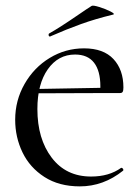

<svg xmlns="http://www.w3.org/2000/svg" viewBox="-20 -651 484 683"><path d="M34 -225Q34 -294 67.5 -352.5Q101 -411 157 -445Q213 -479 279 -479Q348 -479 383.5 -441Q419 -403 419 -340Q419 -329 416.5 -324.5Q414 -320 407 -320H336Q337 -328 337 -344Q337 -399 314.5 -428Q292 -457 247 -457Q187 -457 150 -404.5Q113 -352 113 -263Q113 -157 164 -90Q215 -23 304 -23Q368 -23 411 -54H412Q415 -54 417.5 -50.5Q420 -47 418 -44Q348 12 264 12Q190 12 138 -21.5Q86 -55 60 -109Q34 -163 34 -225ZM82 -334 364 -339V-320L83 -319ZM158 -521Q154 -521 153 -525.5Q152 -530 155 -532Q191 -552 258 -598Q290 -620 306 -630Q311 -633 333.5 -626Q356 -619 373.5 -610Q391 -601 382 -599Q320 -584 268.5 -565.5Q217 -547 160 -522Z"/></svg>

Font: Cormorant Unicase Medium
Style: Regular
Weight: 500
Designer: Christian Thalmann (Catharsis Fonts)
Foundry: Catharsis Fonts
Version: Version 4.000